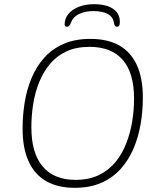

<svg xmlns="http://www.w3.org/2000/svg" viewBox="-20 -892 771 918"><path d="M337 6Q256 6 200.5 -26Q145 -58 116.5 -121Q88 -184 88 -277Q88 -340 98 -402Q108 -464 131 -519Q154 -574 191.5 -616Q229 -658 283.5 -682Q338 -706 412 -706Q495 -706 550.5 -674.5Q606 -643 634.5 -580.5Q663 -518 663 -425Q663 -362 652.5 -299.5Q642 -237 618.5 -182Q595 -127 557 -84.5Q519 -42 464.5 -18Q410 6 337 6ZM341 -32Q405 -32 452 -54.5Q499 -77 531.5 -116.5Q564 -156 583.5 -206Q603 -256 612 -311Q621 -366 621 -420Q621 -544 566.5 -606Q512 -668 408 -668Q344 -668 297 -646Q250 -624 218 -585Q186 -546 166.5 -497Q147 -448 138.5 -393Q130 -338 130 -283Q130 -160 184 -96Q238 -32 341 -32ZM300 -764Q294 -764 291.5 -767Q289 -770 289 -775Q289 -803 307 -825Q325 -847 357 -859.5Q389 -872 430 -872Q469 -872 496.5 -862Q524 -852 538.5 -833.5Q553 -815 553 -789Q553 -774 549.5 -769Q546 -764 539 -764Q534 -764 530.5 -767.5Q527 -771 525 -781Q521 -811 495.5 -825Q470 -839 427 -839Q386 -839 357.5 -825Q329 -811 318 -781Q314 -771 309.5 -767.5Q305 -764 300 -764Z"/></svg>

Font: Asap Thin
Style: Italic
Weight: 250
Italic angle: -6°
Designer: Pablo Cosgaya
Foundry: Omnibus-Type
Version: Version 3.001